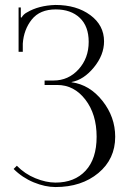

<svg xmlns="http://www.w3.org/2000/svg" viewBox="-20 -747 520 775"><path d="M160 -404V-422H196Q256 -422 297 -467Q338 -512 338 -578Q338 -641 302 -675Q266 -709 205 -709Q141 -709 108.5 -668.5Q76 -628 72 -571V-538H55V-717H64V-677L67 -676Q75 -690 89 -697Q136 -725 204 -727Q289 -727 344.5 -686Q400 -645 400 -580Q400 -525 359 -475Q318 -425 269 -416V-415Q342 -405 393.5 -340Q445 -275 445 -195Q445 -105 377 -48.5Q309 8 204 8Q162 8 116 -11Q70 -30 35 -65L48 -78Q80 -45 123 -27.5Q166 -10 204 -10Q281 -10 325.5 -58Q370 -106 370 -195Q370 -286 324.5 -345Q279 -404 211 -404Z"/></svg>

Font: FoglihtenNo06
Style: Regular
Weight: 500
Designer: gluk (gluksza@wp.pl)
Foundry: gluk (gluksza@wp.pl)
Version: Version 0.76